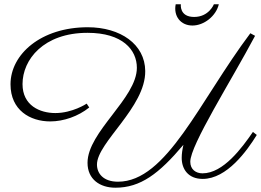

<svg xmlns="http://www.w3.org/2000/svg" viewBox="-20 -797 1217 895"><path d="M1159 -182C1108 -108 1021 11 924 11C893 11 867 -7 867 -43C867 -121 1056 -417 1169 -630L1147 -642C909 -325 757 50 530 50C461 50 432 11 432 -30C432 -133 659 -297 657 -466C656 -591 541 -670 389 -670C171 -670 29 -544 29 -404C29 -283 121 -231 214 -231C277 -231 345 -255 396 -296L384 -314C383 -313 317 -270 238 -270C166 -270 85 -305 85 -405C85 -519 183 -644 388 -644C551 -644 618 -565 618 -481C618 -339 388 -183 388 -38C388 39 446 78 518 78C635 78 721 13 835 -122C830 -100 827 -80 827 -61C827 -9 857 37 925 37C1038 37 1132 -95 1177 -168ZM1000 -777H977C977 -777 954 -718 885 -718C815 -718 823 -777 823 -777H799C788 -722 822 -678 877 -678C931 -678 987 -722 1000 -777Z"/></svg>

Font: Parisienne
Style: Regular
Weight: 400
Designer: Astigmatic (AOETI)
Foundry: Astigmatic (AOETI)
Version: Version 1.000